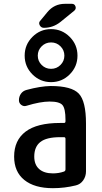

<svg xmlns="http://www.w3.org/2000/svg" viewBox="-20 -985 540 1015"><path d="M297.9 -259.8Q225.6 -259.8 193.4 -234.4Q161.1 -209 161.1 -157.2Q161.1 -114.3 187 -91.3Q212.9 -68.4 259.8 -68.4Q291 -68.4 318.4 -78.1Q326.2 -81.1 326.2 -89.8V-251Q326.2 -259.8 318.4 -259.8ZM259.8 9.8Q162.1 9.8 108.4 -33.7Q54.7 -77.1 54.7 -157.2Q54.7 -243.2 115.2 -289.1Q175.8 -335 297.9 -335H318.4Q326.2 -335 326.2 -343.8V-351.6Q326.2 -410.2 310.5 -429.2Q294.9 -448.2 242.2 -448.2Q193.4 -448.2 120.1 -425.8Q105.5 -420.9 92.8 -430.2Q80.1 -439.5 80.1 -455.1Q80.1 -474.6 90.8 -489.7Q101.6 -504.9 121.1 -509.8Q193.4 -529.3 248 -530.3Q358.4 -530.3 396.5 -490.2Q434.6 -450.2 434.6 -332V-79.1Q434.6 -52.7 419.9 -31.7Q405.3 -10.7 380.9 -4.9Q321.3 9.8 259.8 9.8ZM299.8 -869.1Q260.7 -837.9 211.9 -837.9Q197.3 -837.9 189.9 -851.6Q182.6 -865.2 193.4 -876L230.5 -920.9Q266.6 -964.8 323.2 -964.8H360.4Q374 -964.8 378.9 -951.7Q383.8 -938.5 373 -928.7ZM299.8 -740.2Q279.3 -760.7 250 -760.7Q220.7 -760.7 200.2 -740.2Q179.7 -719.7 179.7 -690.9Q179.7 -662.1 200.2 -641.6Q220.7 -621.1 250 -621.1Q279.3 -621.1 299.8 -641.6Q320.3 -662.1 320.3 -690.9Q320.3 -719.7 299.8 -740.2ZM151.4 -591.8Q110.4 -632.8 110.4 -690.9Q110.4 -749 151.4 -790Q192.4 -831.1 250 -831.1Q307.6 -831.1 348.6 -790Q389.6 -749 389.6 -690.9Q389.6 -632.8 348.6 -591.8Q307.6 -550.8 250 -550.8Q192.4 -550.8 151.4 -591.8Z"/></svg>

Font: Rounded Mgen+ 1mn medium
Style: Regular
Weight: 500
Designer: [Source Han Sans]
Ryoko NISHIZUKA  (kana & ideographs); Paul D. Hunt (Latin, Greek & Cyrillic); Wenlong ZHANG  (bopomofo
Version: Version 1.059.20150602